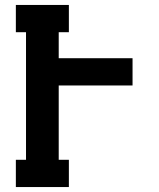

<svg xmlns="http://www.w3.org/2000/svg" viewBox="-20 -755 640 775"><path d="M44 0V-110H85V-625H44V-735H258V-625H217V-520H515V-410H217V-110H258V0Z"/></svg>

Font: Iosevka HT Extrabold Extended
Style: Regular
Weight: 800
Width: 7
Monospace: yes
Designer: Belleve Invis
Foundry: Belleve Invis
Version: Version 32.3.0; ttfautohint (v1.8.4)